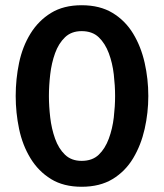

<svg xmlns="http://www.w3.org/2000/svg" viewBox="-20 -710 626 734"><path d="M292 4Q223 4 175 -25.5Q127 -55 96.5 -105Q66 -155 53 -217Q40 -279 40 -343Q40 -408 53 -470Q66 -532 96.5 -581.5Q127 -631 175 -660.5Q223 -690 292 -690Q362 -690 410.5 -660.5Q459 -631 489 -581.5Q519 -532 533 -470Q547 -408 547 -343Q547 -279 533 -217Q519 -155 489 -105Q459 -55 410.5 -25.5Q362 4 292 4ZM292 -95Q333 -95 357.5 -118.5Q382 -142 396 -180Q410 -218 415 -261Q420 -304 420 -343Q420 -382 415 -425.5Q410 -469 396 -506.5Q382 -544 357.5 -567.5Q333 -591 292 -591Q253 -591 228.5 -567.5Q204 -544 190.5 -506.5Q177 -469 172 -425.5Q167 -382 167 -343Q167 -304 172 -261Q177 -218 190.5 -180Q204 -142 228.5 -118.5Q253 -95 292 -95Z"/></svg>

Font: Kreon SemiBold
Style: Regular
Weight: 600
Designer: Julia Petretta
Foundry: Julia Petretta and Eli Heuer
Version: Version 2.002